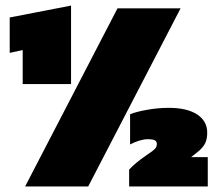

<svg xmlns="http://www.w3.org/2000/svg" viewBox="-20 -674 786 694"><path d="M62 -370.1V-493.2L15.1 -482.9V-610.8L236.8 -653.8V-370.1ZM70.8 0 404.8 -644H632.8L298.8 0ZM446.8 0V-61Q468.8 -85 507.8 -111.8Q534.2 -129.4 540.5 -136.5Q546.9 -143.6 546.9 -153.8Q546.9 -163.6 538.8 -167.2Q530.8 -170.9 515.1 -170.9Q487.3 -170.9 450.2 -151.9V-261.2Q473.6 -270.5 512.7 -277.3Q551.8 -284.2 589.8 -284.2Q656.2 -284.2 692.6 -260.3Q729 -236.3 729 -194.8Q729 -171.4 721.7 -156.5Q714.4 -141.6 698.2 -127.9L670.9 -106H731V0Z"/></svg>

Font: Kanit Black
Style: Regular
Weight: 900
Designer: Katatrad Team
Foundry: CadsonDemak
Version: Version 1.000;PS 001.000;hotconv 1.0.88;makeotf.lib2.5.64775